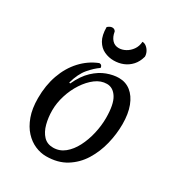

<svg xmlns="http://www.w3.org/2000/svg" viewBox="-194 -943 1005 1084"><g transform="rotate(30 308.5 -401.0)"><path d="M268 15Q232 15 196 -0.5Q160 -16 130.5 -48Q101 -80 83 -129.5Q65 -179 65 -247Q65 -330 89.5 -399Q114 -468 159.5 -517.5Q205 -567 266 -591Q277 -591 281.5 -585Q286 -579 286 -571Q255 -550 223.5 -513Q192 -476 174 -411L181 -409Q210 -472 248.5 -508Q287 -544 328 -559Q369 -574 405 -574Q449 -574 482 -548Q515 -522 533.5 -473.5Q552 -425 552 -357Q552 -293 536 -227.5Q520 -162 486 -107Q452 -52 398 -18.5Q344 15 268 15ZM278 -47Q320 -47 352.5 -73.5Q385 -100 407.5 -143.5Q430 -187 442 -239Q454 -291 454 -341Q454 -430 428.5 -470.5Q403 -511 363 -511Q324 -511 289.5 -485Q255 -459 227.5 -417Q200 -375 184.5 -325Q169 -275 169 -228Q169 -181 180 -139.5Q191 -98 215 -72.5Q239 -47 278 -47ZM200 -788Q207 -794 214.5 -798Q222 -802 230 -802Q245 -802 252 -789Q257 -757 274 -738Q291 -719 318 -719Q340 -719 362 -731Q384 -743 399.5 -765Q415 -787 417 -817Q431 -817 443.5 -807Q456 -797 463.5 -782Q471 -767 471 -751Q461 -714 439.5 -690.5Q418 -667 389.5 -655.5Q361 -644 328 -644Q296 -644 266.5 -657.5Q237 -671 218.5 -702.5Q200 -734 200 -788Z"/></g></svg>

Font: Merienda
Style: Regular
Weight: 400
Designer: Eduardo Rodriguez Tunni
Foundry: Eduardo Rodriguez Tunni
Version: Version 2.001